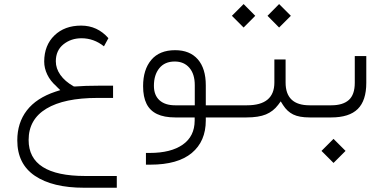

<svg xmlns="http://www.w3.org/2000/svg" viewBox="-20 -567 1853 927"><path d="M63.5 110.8Q63.5 25.9 109.6 -33.9Q155.8 -93.8 248 -124.5L271 -131.8L253.9 -148.4L252.9 -149.4L252.4 -149.9V-150.4Q223.1 -175.8 208.3 -206.8Q193.4 -237.8 193.4 -270Q193.8 -348.6 242.9 -396Q292 -443.4 371.6 -443.4Q450.2 -443.4 503.4 -382.8L481.9 -343.3Q433.1 -382.3 373.5 -382.3Q322.8 -382.3 286.1 -352.8Q249.5 -323.2 249.5 -271Q249.5 -236.3 271.5 -205.3Q293.5 -174.3 333.5 -151.4L336.9 -149.4H340.8H341.3H341.8H342.3Q389.6 -153.3 458.5 -153.3H525.9V-94.2H450.7Q290 -94.2 204.1 -42.5Q118.2 9.3 118.2 108.9Q118.2 282.7 391.6 282.7H543.9V339.4H385.7Q233.9 339.4 148.7 282Q63.5 224.6 63.5 110.8Z M973.6 14.6Q973.6 115.2 906 171.6Q838.4 228 706.1 228H684.6V171.4H703.1Q805.2 171.4 862.3 131.3Q919.4 91.3 919.9 15.6V14.6V0H905.3H826.2Q772.5 0 738.3 -16.4Q704.1 -32.7 687.5 -65.9Q670.9 -99.1 670.9 -150.9Q670.9 -231 710.4 -277.8Q750 -324.7 825.7 -324.7Q896.5 -324.7 935.1 -280.5Q973.6 -236.3 973.6 -155.3V-73.2V-58.6H988.3H1052.2Q1054.7 -49.8 1054.7 -32.7V-27.3Q1054.7 -8.8 1052.2 0H988.3H973.6ZM723.1 -152.8Q723.1 -107.4 750 -83Q776.9 -58.6 825.7 -58.6H905.8H920.4V-73.2V-155.8Q920.4 -209.5 894.3 -239.7Q868.2 -270 823.7 -270Q775.4 -270 749.3 -237.8Q723.1 -205.6 723.1 -152.8Z M1271.5 -490.7 1327.6 -547.4 1384.3 -490.7 1327.6 -434.1ZM1099.6 -490.7 1156.2 -547.4 1212.4 -490.7 1156.2 -434.1ZM1484.4 0H1475.1Q1424.8 0 1395.8 -14.2Q1366.7 -28.3 1346.7 -59.6L1335.4 -77.6L1322.8 -60.5Q1299.3 -29.3 1263.9 -14.6Q1228.5 0 1169.9 0H1052.7Q1040 0 1040 -27.3V-32.7Q1040 -58.6 1052.2 -58.6H1172.4Q1304.7 -58.6 1304.7 -168.5V-279.8H1358.9V-168.5Q1358.9 -58.6 1474.6 -58.6H1484.9Q1497.1 -58.6 1497.1 -32.7V-27.3Q1497.1 -16.1 1493.9 -8.1Q1490.7 0 1484.4 0Z M1480.5 -58.6H1579.6Q1635.3 -58.6 1664.1 -84.2Q1692.9 -109.9 1692.9 -167.5V-296.4H1748.5V-167Q1748.5 -81.5 1707.3 -40.8Q1666 0 1579.1 0H1481Q1468.3 0 1468.3 -27.3V-32.7Q1468.3 -58.6 1480.5 -58.6ZM1532.2 161.6 1590.3 103.5 1648.4 161.6 1590.3 219.7Z"/></svg>

Font: Shabnam Thin FD
Style: Thin-FD
Weight: 100
Foundry: DejaVu fonts team - Redesigned by Saber Rastikerdar - Based on Vazir font
Version: Version 5.0.0